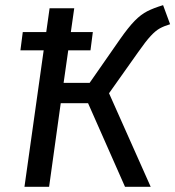

<svg xmlns="http://www.w3.org/2000/svg" viewBox="-20 -721 677 741"><path d="M158.4 -597.3H338.3L329.2 -526.8H58.8L67.9 -597.3ZM609.4 -701.1 636.5 -627.5Q613.5 -620.6 597 -611.6Q580.5 -602.6 561.5 -582.1Q542.5 -561.7 512.6 -518.9L400.8 -361.1L561.6 0H462.5L319.9 -322.7H214.4L169.5 0H74.4L171.4 -689.1H266.5L225.5 -401.3H326L442.9 -569.2Q475.8 -616.2 499.9 -640.7Q523.9 -665.2 548.6 -677.7Q573.2 -690.2 609.4 -701.1Z"/></svg>

Font: Fira Sans Variable
Style: Italic
Weight: 397
Italic angle: -8°
Designer: Carrois Corporate & Edenspiekermann AG
Foundry: Carrois Corporate GbR & Edenspiekermann AG
Version: Version 4.202